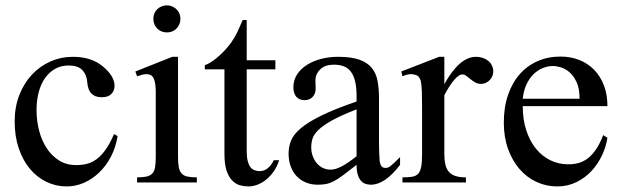

<svg xmlns="http://www.w3.org/2000/svg" viewBox="-20 -668 2272 703"><path d="M410.6 -169.9Q404.3 -129.4 386.7 -95.5Q369.1 -61.5 344 -37.1Q318.8 -12.7 288.1 1Q257.3 14.6 224.1 14.6Q184.6 14.6 149.9 -2.2Q115.2 -19 89.4 -50Q63.5 -81.1 48.6 -125Q33.7 -168.9 33.7 -223.1Q33.7 -276.4 50.8 -320.1Q67.9 -363.8 96.9 -394.8Q126 -425.8 164.8 -442.9Q203.6 -460 247.1 -460Q314 -460 356 -425.3Q377 -408.2 388.2 -390.1Q399.4 -372.1 399.4 -353.5Q399.4 -336.4 387.9 -324.2Q376.5 -312 353.5 -312Q346.2 -312 337.4 -313.5Q328.6 -314.9 320.6 -320.6Q312.5 -326.2 306.6 -337.6Q300.8 -349.1 299.3 -369.1Q296.9 -395.5 281 -411.9Q265.1 -428.2 231.4 -428.2Q203.6 -428.2 181.6 -415.8Q159.7 -403.3 144.5 -381.6Q129.4 -359.9 121.6 -330.1Q113.8 -300.3 113.8 -265.6Q113.8 -226.1 123.3 -189.5Q132.8 -152.8 151.4 -124.8Q169.9 -96.7 196.8 -80.1Q223.6 -63.5 258.8 -63.5Q279.3 -63.5 298.1 -68.1Q316.9 -72.8 334 -85.4Q351.1 -98.1 366.9 -120.4Q382.8 -142.6 397.5 -177.2Z M640.6 -599.6Q640.6 -578.6 626.7 -564Q612.8 -549.3 591.3 -549.3Q569.8 -549.3 555.7 -563.5Q541.5 -577.6 541.5 -599.6Q541.5 -610.4 545.4 -619.4Q549.3 -628.4 556.2 -634.8Q563 -641.1 572 -644.8Q581.1 -648.4 591.3 -648.4Q601.6 -648.4 610.6 -644.5Q619.6 -640.6 626.2 -634Q632.8 -627.4 636.7 -618.7Q640.6 -609.9 640.6 -599.6ZM481.9 0V-18.6Q502.9 -18.6 516.4 -21.5Q529.8 -24.4 537.4 -32.5Q544.9 -40.5 547.6 -54.9Q550.3 -69.3 550.3 -91.8V-331.1Q550.3 -363.3 543.2 -379.9Q536.1 -396.5 516.6 -396.5Q509.8 -396.5 501.5 -394.5Q493.2 -392.6 481.9 -388.7L475.6 -406.2L610.8 -460H631.8V-91.8Q631.8 -69.3 634.8 -54.9Q637.7 -40.5 645.3 -32.5Q652.8 -24.4 666.3 -21.5Q679.7 -18.6 700.7 -18.6V0Z M1002 -81.5Q994.1 -56.6 981 -38.6Q967.8 -20.5 952.6 -8.8Q937.5 2.9 921.1 8.8Q904.8 14.6 890.1 14.6Q874 14.6 858.4 10.3Q842.8 5.9 830.1 -7.1Q817.4 -20 809.6 -43.2Q801.8 -66.4 801.8 -104V-414.1H730V-429.2Q750 -436.5 772.2 -454.8Q794.4 -473.1 813.5 -495.6Q820.3 -503.9 825.7 -511.2Q831.1 -518.6 837.4 -529.1Q843.8 -539.6 851.1 -555.2Q858.4 -570.8 868.7 -594.7H883.3V-447.3H988.3V-414.1H883.3V-115.7Q883.3 -93.8 886.7 -79.6Q890.1 -65.4 896.2 -57.1Q902.3 -48.8 910.4 -45.4Q918.5 -42 927.7 -41.5Q945.8 -40.5 959.7 -51.5Q973.6 -62.5 982.4 -81.5Z M1444.8 -64.5Q1389.6 8.3 1337.9 8.3Q1327.1 8.3 1317.6 4.9Q1308.1 1.5 1301 -6.8Q1293.9 -15.1 1289.8 -29.1Q1285.6 -43 1285.6 -64.5Q1256.3 -41.5 1237.1 -27.1Q1217.8 -12.7 1202.9 -4.9Q1188 2.9 1174.6 5.6Q1161.1 8.3 1143.6 8.3Q1119.6 8.3 1100.1 0.2Q1080.6 -7.8 1066.4 -22.7Q1052.2 -37.6 1044.4 -58.8Q1036.6 -80.1 1036.6 -106Q1036.6 -130.9 1045.7 -153.3Q1054.7 -175.8 1081.5 -198.5Q1108.4 -221.2 1157.2 -245.1Q1206.1 -269 1285.6 -296.4V-314.9Q1285.6 -347.2 1280.5 -369.1Q1275.4 -391.1 1265.1 -405Q1254.9 -418.9 1239.3 -425Q1223.6 -431.2 1202.1 -431.2Q1171.4 -431.2 1153.8 -415.3Q1136.2 -399.4 1134.8 -376.5L1135.7 -347.2Q1136.7 -326.2 1125.2 -313.7Q1113.8 -301.3 1095.2 -301.3Q1075.7 -301.3 1064.9 -313.7Q1054.2 -326.2 1054.2 -348.1Q1054.2 -374.5 1067.6 -395.3Q1081.1 -416 1103.8 -430.4Q1126.5 -444.8 1156 -452.4Q1185.5 -460 1217.8 -460Q1266.1 -460 1295.7 -449.5Q1325.2 -439 1341.3 -419.2Q1357.4 -399.4 1362.5 -371.1Q1367.7 -342.8 1367.7 -307.6V-155.3Q1367.7 -124 1368.7 -104Q1369.6 -84 1370.1 -77.1Q1372.6 -64 1377.4 -58.6Q1382.3 -53.2 1391.6 -53.2Q1396 -53.2 1399.9 -54.4Q1403.8 -55.7 1409.2 -59.6Q1414.6 -63.5 1422.9 -71.3Q1431.2 -79.1 1444.8 -92.8ZM1285.6 -267.6Q1229 -245.6 1196 -227.3Q1163.1 -209 1146 -192.4Q1128.9 -175.8 1124.3 -160.4Q1119.6 -145 1119.6 -128.9Q1119.6 -111.3 1125 -96.7Q1130.4 -82 1139.4 -71Q1148.4 -60.1 1160.9 -53.7Q1173.3 -47.4 1187.5 -46.9Q1206.5 -45.9 1230.7 -58.6Q1254.9 -71.3 1285.6 -96.2Z M1786.1 -406.2Q1786.1 -397.5 1782.7 -389.2Q1779.3 -380.9 1773.2 -374.8Q1767.1 -368.7 1759 -364.7Q1751 -360.8 1741.7 -360.8Q1729.5 -360.8 1720 -366.2Q1710.4 -371.6 1702.6 -378.2Q1694.8 -384.8 1687.5 -390.1Q1680.2 -395.5 1672.4 -395.5Q1660.2 -395.5 1642.8 -375.2Q1625.5 -355 1606.9 -319.3V-104Q1606.9 -83 1610.4 -66.9Q1613.8 -50.8 1622.6 -40Q1631.3 -29.3 1646.7 -23.9Q1662.1 -18.6 1686 -18.6V0H1453.6V-18.6Q1474.6 -18.6 1488.5 -20.8Q1502.4 -22.9 1510.5 -31.2Q1518.6 -39.6 1522 -56.2Q1525.4 -72.8 1525.4 -101.1V-274.4Q1525.4 -309.6 1524.7 -330.3Q1523.9 -351.1 1522.2 -362.8Q1520.5 -374.5 1517.6 -379.9Q1514.6 -385.3 1510.7 -389.6Q1500 -395.5 1487.1 -396.5Q1474.1 -397.5 1453.6 -388.7L1449.2 -406.2L1587.9 -460H1606.9V-359.9Q1662.6 -460 1722.7 -460Q1735.8 -460 1747.6 -456.1Q1759.3 -452.1 1767.8 -445.1Q1776.4 -438 1781.2 -428Q1786.1 -418 1786.1 -406.2Z M2204.1 -163.6Q2199.2 -130.9 2184.1 -98.9Q2168.9 -66.9 2145.5 -41.7Q2122.1 -16.6 2090.3 -1Q2058.6 14.6 2020 14.6Q1980.5 14.6 1944.8 -1.7Q1909.2 -18.1 1882.6 -48.6Q1856 -79.1 1840.3 -122.3Q1824.7 -165.5 1824.7 -218.8Q1824.7 -275.4 1840.1 -320.3Q1855.5 -365.2 1883.1 -396.5Q1910.6 -427.7 1948.7 -444.3Q1986.8 -460.9 2032.2 -460.9Q2069.3 -460.9 2100.8 -448.5Q2132.3 -436 2155.3 -412.6Q2178.2 -389.2 2191.2 -355.5Q2204.1 -321.8 2204.1 -279.3H1894Q1894 -229.5 1907.2 -189.9Q1920.4 -150.4 1942.9 -123Q1965.3 -95.7 1994.9 -81.3Q2024.4 -66.9 2057.1 -66.4Q2079.1 -65.9 2097.9 -71Q2116.7 -76.2 2132.8 -88.6Q2148.9 -101.1 2162.8 -121.8Q2176.8 -142.6 2188.5 -173.3ZM2102.1 -306.6Q2102.1 -343.8 2091.3 -366.9Q2080.6 -390.1 2065.4 -403.3Q2050.3 -416.5 2033.7 -421.4Q2017.1 -426.3 2004.9 -426.3Q1985.4 -426.3 1966.6 -418.5Q1947.8 -410.6 1932.6 -395.5Q1917.5 -380.4 1907.2 -357.9Q1897 -335.4 1894 -306.6Z"/></svg>

Font: GodaGr
Style: Regular
Weight: 400
Version: 1.0.0